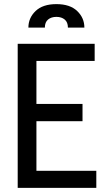

<svg xmlns="http://www.w3.org/2000/svg" viewBox="-20 -913 517 933"><path d="M66 -700H440V-617H157V-408H381V-324H157V-83H448V0H66ZM390 -779H310Q310 -805 294.5 -818Q279 -831 254 -831Q229 -831 213.5 -818Q198 -805 198 -779H118Q118 -826 153 -859.5Q188 -893 254 -893Q320 -893 355 -859.5Q390 -826 390 -779Z"/></svg>

Font: Cabin Condensed
Style: Regular
Weight: 400
Width: 3
Designer: Pablo Impallari
Foundry: Pablo Impallari. http://www.impallari.com Igino Marini. http://www.ikern.com
Version: Version 2.200